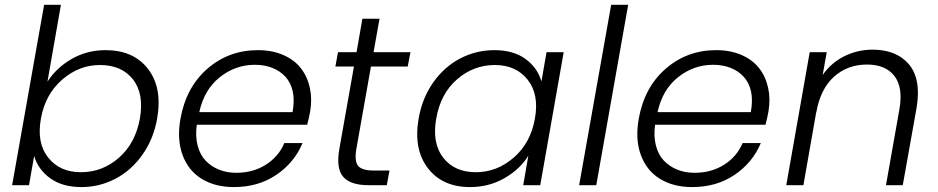

<svg xmlns="http://www.w3.org/2000/svg" viewBox="-20 -760 3850 788"><path d="M174.8 -424.8Q211.4 -481.9 274.2 -518.1Q336.9 -554.2 413.1 -554.2Q527.8 -554.2 587.4 -477.3Q647 -400.4 625 -273.9Q610.4 -189.9 564.9 -125.5Q519.5 -61 454.1 -26.6Q388.7 7.8 314 7.8Q236.8 7.8 186.8 -27.8Q136.7 -63.5 120.1 -120.1L99.1 0H29.8L161.1 -740.2H230ZM554.2 -273.9Q571.8 -376 525.4 -434.6Q479 -493.2 390.1 -493.2Q304.2 -493.2 234.9 -432.9Q165.5 -372.6 147.9 -272.9Q129.9 -173.3 177.7 -113.3Q225.6 -53.2 312 -53.2Q400.4 -53.2 468.3 -112.8Q536.1 -172.4 554.2 -273.9Z M1025.9 -494.1Q946.3 -494.1 882.1 -443.1Q817.9 -392.1 797.9 -299.8H1180.7Q1189.5 -348.6 1181.4 -385Q1173.3 -421.4 1150.9 -445.6Q1128.4 -469.7 1096.4 -481.9Q1064.5 -494.1 1025.9 -494.1ZM1221.7 -172.9Q1188 -92.3 1113.8 -42.2Q1039.6 7.8 939.9 7.8Q862.8 7.8 807.9 -25.9Q752.9 -59.6 729.2 -124Q705.6 -188.5 720.7 -272.9Q743.7 -401.9 831.3 -478Q918.9 -554.2 1038.6 -554.2Q1097.2 -554.2 1142.8 -534.2Q1188.5 -514.2 1215.1 -479.7Q1241.7 -445.3 1251.7 -399.4Q1261.7 -353.5 1252.9 -301.8Q1249 -279.3 1240.7 -248H787.6Q781.2 -201.2 791 -163.1Q800.8 -125 823.7 -100.8Q846.7 -76.7 878.9 -63.7Q911.1 -50.8 949.7 -50.8Q1018.6 -50.8 1071 -84Q1123.5 -117.2 1147 -172.9Z M1372.6 -147.9 1432.6 -486.8H1356.4L1367.2 -545.9H1443.4L1467.3 -683.1H1537.6L1513.2 -545.9H1664.6L1653.3 -486.8H1502.4L1442.4 -147.9Q1434.1 -98.1 1450 -79.1Q1465.8 -60.1 1514.2 -60.1H1578.6L1567.4 0H1492.2Q1418.5 0 1388.7 -34.2Q1358.9 -68.4 1372.6 -147.9Z M1698.2 -273.9Q1712.9 -357.9 1758.3 -422.1Q1803.7 -486.3 1869.1 -520.3Q1934.6 -554.2 2009.3 -554.2Q2087.4 -554.2 2137 -517.8Q2186.5 -481.4 2202.1 -425.8L2223.1 -545.9H2293.5L2197.3 0H2127.4L2148.4 -121.1Q2114.3 -65.4 2050.5 -28.8Q1986.8 7.8 1909.2 7.8Q1795.9 7.8 1736.1 -69.8Q1676.3 -147.5 1698.2 -273.9ZM2175.3 -272.9Q2193.4 -372.6 2145.5 -432.9Q2097.7 -493.2 2011.2 -493.2Q1923.3 -493.2 1855.7 -434.3Q1788.1 -375.5 1770.5 -273.9Q1752.4 -172.9 1798.8 -113Q1845.2 -53.2 1933.1 -53.2Q2019.5 -53.2 2088.6 -113.3Q2157.7 -173.3 2175.3 -272.9Z M2356.9 0 2488.3 -740.2H2558.1L2427.2 0Z M2906.7 -494.1Q2827.1 -494.1 2762.9 -443.1Q2698.7 -392.1 2678.7 -299.8H3061.5Q3070.3 -348.6 3062.3 -385Q3054.2 -421.4 3031.7 -445.6Q3009.3 -469.7 2977.3 -481.9Q2945.3 -494.1 2906.7 -494.1ZM3102.5 -172.9Q3068.8 -92.3 2994.6 -42.2Q2920.4 7.8 2820.8 7.8Q2743.7 7.8 2688.7 -25.9Q2633.8 -59.6 2610.1 -124Q2586.4 -188.5 2601.6 -272.9Q2624.5 -401.9 2712.2 -478Q2799.8 -554.2 2919.4 -554.2Q2978 -554.2 3023.7 -534.2Q3069.3 -514.2 3095.9 -479.7Q3122.6 -445.3 3132.6 -399.4Q3142.6 -353.5 3133.8 -301.8Q3129.9 -279.3 3121.6 -248H2668.5Q2662.1 -201.2 2671.9 -163.1Q2681.6 -125 2704.6 -100.8Q2727.5 -76.7 2759.8 -63.7Q2792 -50.8 2830.6 -50.8Q2899.4 -50.8 2951.9 -84Q3004.4 -117.2 3027.8 -172.9Z M3616.2 0 3671.4 -312Q3687 -400.9 3650.9 -448Q3614.7 -495.1 3538.1 -495.1Q3458.5 -495.1 3402.6 -444.8Q3346.7 -394.5 3330.1 -297.9V-300.8L3277.3 0H3207L3303.2 -545.9H3373L3356.4 -452.1Q3391.1 -502.4 3445.3 -529.3Q3499.5 -556.2 3562 -556.2Q3608.9 -556.2 3646 -541.7Q3683.1 -527.3 3708.7 -498Q3734.4 -468.8 3743.2 -424.3Q3752 -379.9 3742.2 -319.8L3685.1 0Z"/></svg>

Font: SVN-Poppins Light
Style: Italic
Weight: 300
Italic angle: -10°
Designer: Ninad Kale (Devanagari), Jonny Pinhorn (Latin)
Foundry: Indian Type Foundry
Version: Version 3.002 2017